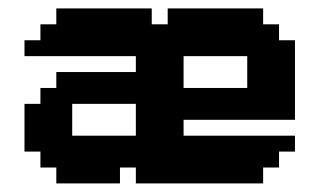

<svg xmlns="http://www.w3.org/2000/svg" viewBox="-20 -427 744 447"><path d="M148.1 -111.1H296.3V-185.2H148.1ZM407.4 -222.2H555.6V-296.3H407.4ZM37 -185.2H74.1V-222.2H111.1V-259.3H296.3V-296.3H37V-333.3H74.1V-370.4H111.1V-407.4H333.3V-370.4H370.4V-407.4H592.6V-370.4H629.6V-333.3H666.7V-148.1H407.4V-111.1H666.7V-74.1H629.6V-37H592.6V0H296.3V-37H259.3V0H111.1V-37H74.1V-74.1H37Z"/></svg>

Font: Jersey 15
Style: Regular
Weight: 400
Designer: Sarah Cadigan-Fried
Version: Version 1.001; ttfautohint (v1.8.4.7-5d5b)